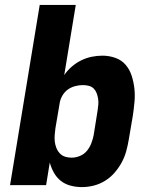

<svg xmlns="http://www.w3.org/2000/svg" viewBox="-20 -755 640 783"><path d="M314 8Q290 8 267.5 2Q245 -4 228 -17.5Q211 -31 200 -50.5Q189 -70 183 -92L168 0H21L142 -735H289L242 -449Q255 -468 273 -483.5Q291 -499 311.5 -509Q332 -519 354 -523.5Q376 -528 398 -528Q425 -528 450.5 -519Q476 -510 492.5 -490.5Q509 -471 517 -446Q525 -421 528 -394.5Q531 -368 528.5 -340Q526 -312 522 -285L505 -185Q501 -161 494.5 -137.5Q488 -114 476 -92Q464 -70 447 -50.5Q430 -31 408 -17.5Q386 -4 362 2Q338 8 314 8ZM272 -112Q289 -112 306 -119Q323 -126 334.5 -140Q346 -154 352.5 -171Q359 -188 362 -204L378 -304Q380 -317 381 -329Q382 -341 380 -353Q378 -365 374 -375.5Q370 -386 362 -394Q354 -402 342 -405Q330 -408 318 -408Q302 -408 285.5 -403.5Q269 -399 255.5 -389Q242 -379 233.5 -363.5Q225 -348 223 -332L206 -232Q204 -218 203 -204Q202 -190 203.5 -177Q205 -164 210 -151.5Q215 -139 224 -129.5Q233 -120 245.5 -116Q258 -112 272 -112Z"/></svg>

Font: Iosevka SS04 Heavy Extended
Style: Italic
Weight: 900
Width: 7
Italic angle: -9°
Monospace: yes
Designer: Belleve Invis
Foundry: Belleve Invis
Version: Version 19.0.0; ttfautohint (v1.8.4)